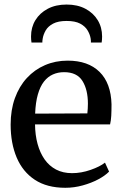

<svg xmlns="http://www.w3.org/2000/svg" viewBox="-20 -836 552 866"><path d="M274.5 11Q192 11 137.2 -25Q82.5 -61 55.2 -125.5Q28 -190 28 -274Q28 -340 47.2 -393.2Q66.5 -446.5 101.2 -484.2Q136 -522 183 -542.2Q230 -562.5 285 -562.5Q377.5 -562.5 429 -511.8Q480.5 -461 483 -365.5Q483 -335.5 481.8 -313.5Q480.5 -291.5 476.5 -275H138Q138.5 -227 149.5 -186.8Q160.5 -146.5 181.2 -117Q202 -87.5 233 -71.2Q264 -55 305 -55Q346.5 -55 388.8 -69.8Q431 -84.5 453.5 -102.5L472 -62Q454 -43.5 423 -27Q392 -10.5 353.2 0.2Q314.5 11 274.5 11ZM138.5 -323.5 374 -324.5Q375 -334 375.8 -346.5Q376.5 -359 376.5 -368.5Q376.5 -431.5 351.8 -471Q327 -510.5 269 -510.5Q241.5 -510.5 218.5 -500.2Q195.5 -490 178.2 -468Q161 -446 150.8 -410.2Q140.5 -374.5 138.5 -323.5ZM280.5 -815.5Q329.5 -815.5 365.2 -796.5Q401 -777.5 420.8 -745Q440.5 -712.5 440.5 -671.5Q440.5 -665 440 -657.5Q439.5 -650 438.5 -644H390Q390 -647 390 -651.5Q390 -656 389 -661.5Q386 -680.5 375 -699Q364 -717.5 341.5 -729.5Q319 -741.5 280.5 -741.5Q242.5 -741.5 219.8 -729.5Q197 -717.5 186.2 -699Q175.5 -680.5 172.5 -661.5Q171.5 -656 171.2 -651.5Q171 -647 171 -644H122Q121 -650 120.5 -657.5Q120 -665 120 -671.5Q120 -713 139.8 -745.2Q159.5 -777.5 195.5 -796.5Q231.5 -815.5 280.5 -815.5Z"/></svg>

Font: Merriweather 36pt
Style: Regular
Weight: 400
Designer: Eben Sorkin
Foundry: Eben Sorkin
Version: Version 2.100